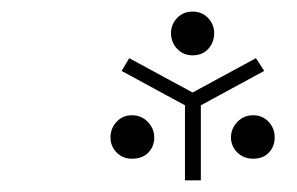

<svg xmlns="http://www.w3.org/2000/svg" viewBox="-20 -744 510 330"><path d="M169.9 -507.8Q169.9 -523.4 180.4 -534.7Q190.9 -545.9 207 -545.9Q223.1 -545.9 234.1 -534.4Q245.1 -522.9 245.1 -507.8Q245.1 -492.2 234.9 -481.7Q224.6 -471.2 207 -471.2Q190.9 -471.2 180.4 -481.9Q169.9 -492.7 169.9 -507.8ZM189 -622.1 202.1 -644 311 -585 419.9 -644 434.1 -622.1 325.2 -563V-434.1H297.9V-563ZM273.9 -687Q273.9 -702.1 284.4 -713.1Q294.9 -724.1 311 -724.1Q327.1 -724.1 337.6 -713.1Q348.1 -702.1 348.1 -687Q348.1 -671.4 338.1 -660.2Q328.1 -648.9 311 -648.9Q294.9 -648.9 284.4 -660.2Q273.9 -671.4 273.9 -687ZM415 -471.2Q398.9 -471.2 387.9 -481.9Q377 -492.7 377 -507.8Q377 -522.9 387.9 -534.4Q398.9 -545.9 415 -545.9Q431.2 -545.9 441.7 -534.7Q452.1 -523.4 452.1 -507.8Q452.1 -492.2 442.1 -481.7Q432.1 -471.2 415 -471.2Z"/></svg>

Font: Dehuti
Style: Bold-Italic
Weight: 700
Version: Version 1.2